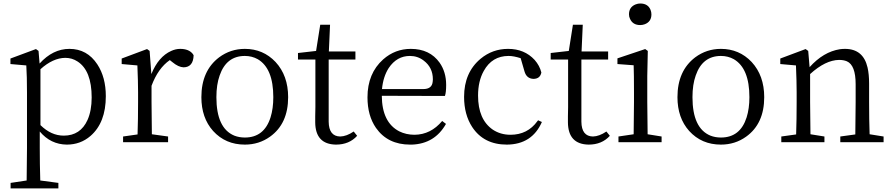

<svg xmlns="http://www.w3.org/2000/svg" viewBox="-20 -805 5056 1087"><path d="M209 -413.1V-96.7Q269.5 -37.1 340.8 -37.1Q435.5 -37.1 475.6 -126Q499 -178.7 499 -252.9Q499 -405.3 418.9 -457Q387.7 -477.5 349.6 -477.5Q279.3 -476.6 209 -413.1ZM198.2 -516.6 204.1 -445.3Q279.3 -528.3 373 -528.3Q473.6 -528.3 531.2 -440.4Q579.1 -367.2 579.1 -260.7Q579.1 -110.4 492.2 -35.2Q435.5 13.7 358.4 13.7Q266.6 12.7 205.1 -60.5V32.2Q205.1 126 208 216.8L310.5 230.5V261.7H40V230.5L130.9 216.8Q132.8 97.7 132.8 34.2V-282.2Q132.8 -372.1 128.9 -434.6L39.1 -442.4V-473.6L183.6 -527.3Z M827.1 -516.6 836.9 -385.7Q877 -484.4 949.2 -516.6Q974.6 -528.3 1000 -528.3Q1048.8 -528.3 1071.3 -500Q1074.2 -496.1 1076.2 -492.2Q1074.2 -424.8 1019.5 -423.8Q990.2 -424.8 956.1 -453.1L941.4 -464.8Q875 -418.9 837.9 -319.3V-227.5Q837.9 -156.2 839.8 -44.9L931.6 -32.2V0H676.8V-32.2L758.8 -43.9Q761.7 -127.9 761.7 -227.5V-283.2Q761.7 -341.8 757.8 -434.6L668.9 -442.4V-473.6L812.5 -527.3Z M1366.2 13.7Q1256.8 13.7 1186.5 -63.5Q1120.1 -137.7 1120.1 -254.9Q1120.1 -404.3 1220.7 -480.5Q1285.2 -528.3 1366.2 -528.3Q1469.7 -528.3 1540 -454.1Q1611.3 -377 1611.3 -254.9Q1611.3 -104.5 1508.8 -31.2Q1446.3 13.7 1366.2 13.7ZM1366.2 -26.4Q1475.6 -26.4 1511.7 -140.6Q1527.3 -190.4 1527.3 -254.9Q1527.3 -418 1439.5 -469.7Q1406.2 -488.3 1366.2 -488.3Q1261.7 -488.3 1223.6 -377.9Q1205.1 -326.2 1205.1 -254.9Q1205.1 -79.1 1306.6 -37.1Q1334 -26.4 1366.2 -26.4Z M1982.4 -60.5 2002 -36.1Q1957 13.7 1881.8 13.7Q1765.6 11.7 1764.6 -112.3Q1764.6 -124 1764.6 -146.5Q1765.6 -177.7 1765.6 -199.2V-467.8H1667V-504.9L1769.5 -516.6L1793 -665H1848.6L1841.8 -513.7H1992.2V-467.8H1840.8V-116.2Q1841.8 -33.2 1906.2 -32.2Q1942.4 -33.2 1982.4 -60.5Z M2142.6 -300.8H2377Q2425.8 -300.8 2429.7 -342.8Q2430.7 -348.6 2430.7 -355.5Q2430.7 -422.9 2378.9 -461.9Q2344.7 -488.3 2300.8 -488.3Q2226.6 -488.3 2180.7 -419.9Q2149.4 -371.1 2142.6 -300.8ZM2499 -261.7 2141.6 -262.7Q2142.6 -112.3 2240.2 -61.5Q2279.3 -42 2327.1 -42Q2418.9 -43 2483.4 -120.1L2504.9 -103.5Q2441.4 8.8 2312.5 13.7Q2306.6 13.7 2301.8 13.7Q2174.8 13.7 2108.4 -81.1Q2060.5 -150.4 2060.5 -253.9Q2060.5 -389.6 2149.4 -468.8Q2216.8 -528.3 2305.7 -528.3Q2413.1 -528.3 2468.8 -450.2Q2505.9 -397.5 2505.9 -324.2Q2505.9 -282.2 2499 -261.7Z M3026.4 -124 3047.9 -114.3Q2992.2 12.7 2849.6 13.7Q2718.8 13.7 2653.3 -85.9Q2607.4 -156.2 2607.4 -256.8Q2607.4 -394.5 2701.2 -472.7Q2768.6 -528.3 2856.4 -528.3Q2949.2 -528.3 3006.8 -465.8Q3035.2 -433.6 3044.9 -394.5Q3038.1 -359.4 3001 -358.4Q2960.9 -359.4 2949.2 -401.4L2927.7 -475.6Q2887.7 -488.3 2859.4 -488.3Q2765.6 -488.3 2718.8 -403.3Q2686.5 -345.7 2686.5 -263.7Q2686.5 -128.9 2769.5 -71.3Q2813.5 -42 2870.1 -42Q2966.8 -42 3022.5 -119.1Q3025.4 -122.1 3026.4 -124Z M3413.1 -60.5 3432.6 -36.1Q3387.7 13.7 3312.5 13.7Q3196.3 11.7 3195.3 -112.3Q3195.3 -124 3195.3 -146.5Q3196.3 -177.7 3196.3 -199.2V-467.8H3097.7V-504.9L3200.2 -516.6L3223.6 -665H3279.3L3272.5 -513.7H3422.9V-467.8H3271.5V-116.2Q3272.5 -33.2 3336.9 -32.2Q3373 -33.2 3413.1 -60.5Z M3604.5 -663.1Q3562.5 -663.1 3546.9 -698.2Q3541 -710 3541 -723.6Q3541 -765.6 3579.1 -780.3Q3591.8 -785.2 3604.5 -785.2Q3648.4 -785.2 3663.1 -749Q3668 -736.3 3668 -723.6Q3668 -682.6 3630.9 -668Q3618.2 -663.1 3604.5 -663.1ZM3646.5 -44.9 3725.6 -32.2V0H3481.4V-32.2L3567.4 -44.9Q3569.3 -154.3 3569.3 -227.5V-284.2Q3569.3 -385.7 3567.4 -435.5L3475.6 -442.4V-474.6L3632.8 -527.3L3647.5 -516.6L3644.5 -375V-227.5Q3644.5 -154.3 3646.5 -44.9Z M4061.5 13.7Q3952.1 13.7 3881.8 -63.5Q3815.4 -137.7 3815.4 -254.9Q3815.4 -404.3 3916 -480.5Q3980.5 -528.3 4061.5 -528.3Q4165 -528.3 4235.4 -454.1Q4306.6 -377 4306.6 -254.9Q4306.6 -104.5 4204.1 -31.2Q4141.6 13.7 4061.5 13.7ZM4061.5 -26.4Q4170.9 -26.4 4207 -140.6Q4222.7 -190.4 4222.7 -254.9Q4222.7 -418 4134.8 -469.7Q4101.6 -488.3 4061.5 -488.3Q3957 -488.3 3918.9 -377.9Q3900.4 -326.2 3900.4 -254.9Q3900.4 -79.1 4002 -37.1Q4029.3 -26.4 4061.5 -26.4Z M4903.3 -44.9 4982.4 -32.2V0H4737.3V-32.2L4822.3 -43.9Q4824.2 -153.3 4824.2 -227.5V-328.1Q4824.2 -436.5 4774.4 -458Q4755.9 -465.8 4730.5 -465.8Q4653.3 -464.8 4566.4 -385.7V-227.5Q4566.4 -154.3 4568.4 -44.9L4647.5 -32.2V0H4403.3V-32.2L4487.3 -43.9Q4490.2 -127.9 4490.2 -227.5V-283.2Q4490.2 -341.8 4486.3 -434.6L4397.5 -442.4V-473.6L4541 -527.3L4555.7 -516.6L4563.5 -424.8Q4641.6 -511.7 4735.4 -526.4Q4750 -528.3 4763.7 -528.3Q4867.2 -528.3 4891.6 -422.9Q4900.4 -384.8 4900.4 -332V-227.5Q4900.4 -127 4903.3 -44.9Z"/></svg>

Font: GenYoMin JP Regular
Style: Regular
Weight: 400
Version: Version 1.001;PS 1;hotconv 16.6.51;makeotf.lib2.5.65220 DEVE